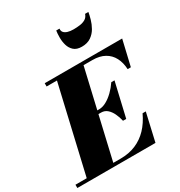

<svg xmlns="http://www.w3.org/2000/svg" viewBox="-281 -1187 1259 1345"><g transform="rotate(-30 348.0 -515.0)"><path d="M35 0 209 -750H424L250 0ZM-50 0V-26.5H315Q383.5 -26.5 438.5 -49.8Q493.5 -73 535.8 -117.2Q578 -161.5 607.5 -225H633.5L582 0ZM462.5 -248Q455 -281.5 441.2 -310.2Q427.5 -339 407 -356.8Q386.5 -374.5 358 -374.5H297V-401H358Q386.5 -401 416.8 -417.5Q447 -434 475.5 -461.8Q504 -489.5 526.5 -523H552.5L488.5 -248ZM671.5 -545Q669 -598.5 648 -638.8Q627 -679 587.5 -701.2Q548 -723.5 489.5 -723.5H119V-750H745.5L697.5 -545ZM473.5 -841Q432 -841 409.5 -861.5Q387 -882 378.2 -912.5Q369.5 -943 369.8 -975Q370 -1007 373.5 -1029.5H400Q397.5 -1011 407.5 -999.2Q417.5 -987.5 437 -981.5Q456.5 -975.5 483.5 -975.5Q510.5 -975.5 535.8 -979Q561 -982.5 580 -993.8Q599 -1005 607 -1029.5H633.5Q630 -1007 621 -975Q612 -943 594.8 -912.5Q577.5 -882 548 -861.5Q518.5 -841 473.5 -841Z"/></g></svg>

Font: Bodoni Moda 9pt Black
Style: Italic
Weight: 900
Italic angle: -13°
Designer: Owen Earl
Foundry: indestructible type
Version: Version 2.004